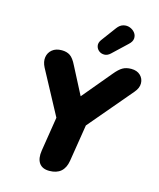

<svg xmlns="http://www.w3.org/2000/svg" viewBox="-138 -1054 957 1159"><g transform="rotate(15 340.5 -474.5)"><path d="M282 9Q238 9 218.5 -19Q199 -47 207 -98L241 -312L94 -586Q77 -619 81.5 -648Q86 -677 108.5 -695.5Q131 -714 168 -714Q199 -714 220 -700Q241 -686 261 -645L349 -475L500 -656Q527 -689 549 -701.5Q571 -714 602 -714Q638 -714 659 -694Q680 -674 680.5 -644.5Q681 -615 656 -586L425 -313L388 -82Q373 9 282 9ZM459 -772Q441 -755 421 -755Q401 -755 387 -766.5Q373 -778 369.5 -796Q366 -814 380 -834L449 -927Q466 -950 487.5 -955.5Q509 -961 528.5 -953.5Q548 -946 560 -930.5Q572 -915 570.5 -895Q569 -875 548 -856Z"/></g></svg>

Font: Nunito Black
Style: Italic
Weight: 900
Italic angle: -9°
Designer: Vernon Adams
Foundry: Vernon Adams
Version: Version 3.601; ttfautohint (v1.8.2.53-6de2)